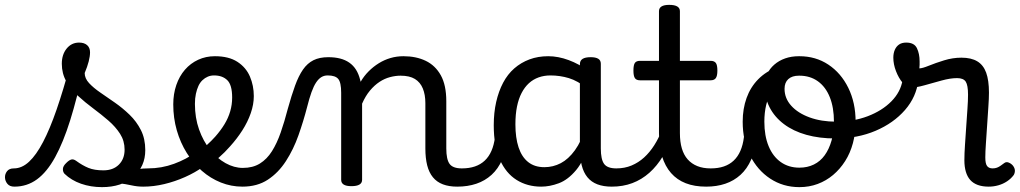

<svg xmlns="http://www.w3.org/2000/svg" viewBox="-114 -750 4191 789"><path d="M-55 17Q-74 17 -83.5 5.5Q-93 -6 -93.5 -20.5Q-94 -35 -85 -46.5Q-76 -58 -57 -58Q-24 -58 5.5 -85.5Q35 -113 63 -166.5Q91 -220 118.5 -299.5Q146 -379 174 -483L229 -469Q203 -347 174.5 -256Q146 -165 112.5 -104Q79 -43 38 -13Q-3 17 -55 17ZM305 19Q259 19 219 5Q179 -9 151 -36Q144 -44 144.5 -56Q145 -68 159 -81Q170 -92 179 -94.5Q188 -97 199 -89Q225 -70 249.5 -60Q274 -50 311 -50Q351 -50 374.5 -73.5Q398 -97 398 -135Q398 -171 379.5 -200Q361 -229 331.5 -254.5Q302 -280 269 -304.5Q236 -329 206.5 -356Q177 -383 158.5 -415.5Q140 -448 140 -488Q140 -526 160 -550.5Q180 -575 211 -575Q232 -575 244 -564.5Q256 -554 256 -535Q256 -519 250.5 -497.5Q245 -476 234 -450Q234 -428 252 -408.5Q270 -389 298.5 -369.5Q327 -350 358.5 -328Q390 -306 418.5 -278.5Q447 -251 465 -215.5Q483 -180 483 -133Q483 -66 434.5 -23.5Q386 19 305 19ZM474 17Q450 17 425.5 11.5Q401 6 377.5 3.5Q354 1 329 12L350 -16Q385 -34 409.5 -43Q434 -52 453.5 -55Q473 -58 493 -58Q502 -58 504 -46.5Q506 -35 502 -20.5Q498 -6 490.5 5.5Q483 17 474 17Z M475 17Q456 17 449.5 5.5Q443 -6 447 -20.5Q451 -35 463 -46.5Q475 -58 494 -58Q550 -58 601.5 -77Q653 -96 690 -124Q704 -133 714 -128Q724 -123 729 -110.5Q734 -98 732.5 -84.5Q731 -71 720 -64Q688 -41 646.5 -22.5Q605 -4 561 6.5Q517 17 475 17Z M694 -121Q716 -136 735.5 -153.5Q755 -171 771 -189Q793 -214 808.5 -239.5Q824 -265 832 -292.5Q840 -320 840 -349Q840 -401 820 -420.5Q800 -440 766 -440Q752 -440 745.5 -452Q739 -464 739.5 -479.5Q740 -495 747.5 -507Q755 -519 769 -519Q826 -519 861.5 -496Q897 -473 913 -435.5Q929 -398 929 -355Q929 -321 916.5 -285Q904 -249 882 -214.5Q860 -180 831 -148Q810 -124 786 -103Q762 -82 736 -64Z M882 17Q836 17 793.5 0Q751 -17 715.5 -48Q680 -79 653.5 -121.5Q627 -164 612.5 -214.5Q598 -265 598 -321Q598 -364 610.5 -400.5Q623 -437 646 -463.5Q669 -490 700.5 -504.5Q732 -519 769 -519Q783 -519 789.5 -507Q796 -495 795.5 -479.5Q795 -464 787 -452Q779 -440 765 -440Q752 -440 740 -435Q728 -430 718 -420.5Q708 -411 701.5 -397Q695 -383 691 -364.5Q687 -346 687 -323Q687 -266 704 -218Q721 -170 749.5 -134.5Q778 -99 813 -79.5Q848 -60 884 -60Q925 -60 954 -78Q983 -96 1003.5 -128.5Q1024 -161 1039.5 -205.5Q1055 -250 1069 -304Q1084 -358 1098.5 -398Q1113 -438 1131 -464Q1149 -490 1174 -502.5Q1199 -515 1235 -515Q1249 -515 1255.5 -503.5Q1262 -492 1261.5 -477.5Q1261 -463 1253.5 -451.5Q1246 -440 1232 -440Q1218 -440 1206.5 -433Q1195 -426 1185 -411Q1175 -396 1166 -371Q1157 -346 1148 -310Q1133 -252 1112.5 -194Q1092 -136 1061 -88Q1030 -40 986.5 -11.5Q943 17 882 17Z M1765 17Q1731 17 1706 7.5Q1681 -2 1665 -21.5Q1649 -41 1641.5 -70.5Q1634 -100 1634 -140V-326Q1634 -361 1623.5 -386.5Q1613 -412 1591 -425.5Q1569 -439 1532 -439Q1511 -439 1488.5 -433Q1466 -427 1445.5 -413.5Q1425 -400 1406.5 -378Q1388 -356 1374 -324V-11Q1374 2 1363 8.5Q1352 15 1330 15Q1309 15 1298.5 8.5Q1288 2 1288 -11V-369Q1288 -411 1276 -425.5Q1264 -440 1233 -440Q1218 -440 1211 -451.5Q1204 -463 1204 -477.5Q1204 -492 1212 -503.5Q1220 -515 1235 -515Q1262 -515 1283.5 -509.5Q1305 -504 1321.5 -492.5Q1338 -481 1349 -463.5Q1360 -446 1366 -422L1368 -414Q1382 -438 1401 -457Q1420 -476 1442.5 -490Q1465 -504 1490.5 -511.5Q1516 -519 1544 -519Q1596 -519 1635.5 -500Q1675 -481 1697.5 -440.5Q1720 -400 1720 -334V-140Q1720 -95 1733.5 -76.5Q1747 -58 1784 -58Q1798 -58 1805 -46.5Q1812 -35 1810.5 -20.5Q1809 -6 1798 5.5Q1787 17 1765 17Z M1765 17Q1751 17 1744.5 5.5Q1738 -6 1739.5 -20.5Q1741 -35 1752 -46.5Q1763 -58 1784 -58Q1814 -58 1837.5 -66Q1861 -74 1878 -90Q1895 -106 1905.5 -130Q1916 -154 1920 -186Q1922 -201 1935 -205.5Q1948 -210 1960.5 -205.5Q1973 -201 1971 -186Q1967 -133 1950 -94.5Q1933 -56 1906 -31.5Q1879 -7 1843.5 5Q1808 17 1765 17Z M2110 17Q2053 17 2009 -10.5Q1965 -38 1940 -94Q1915 -150 1915 -235Q1915 -287 1925 -331Q1935 -375 1953.5 -410Q1972 -445 1999.5 -469Q2027 -493 2062 -506Q2097 -519 2139 -519Q2180 -519 2223 -503Q2266 -487 2300 -461V-386Q2260 -418 2223.5 -429Q2187 -440 2148 -440Q2122 -440 2099.5 -432Q2077 -424 2059.5 -408Q2042 -392 2029.5 -368Q2017 -344 2010.5 -312Q2004 -280 2004 -239Q2004 -184 2017 -144.5Q2030 -105 2056.5 -84Q2083 -63 2123 -63Q2159 -63 2190.5 -79.5Q2222 -96 2248.5 -132.5Q2275 -169 2294 -229L2310 -168Q2287 -91 2253.5 -51Q2220 -11 2182.5 3Q2145 17 2110 17ZM2400 17Q2366 17 2341 7.5Q2316 -2 2300 -21.5Q2284 -41 2276.5 -70.5Q2269 -100 2269 -140V-486Q2269 -501 2280 -508Q2291 -515 2313 -515Q2334 -515 2344.5 -508.5Q2355 -502 2355 -488V-140Q2355 -95 2368.5 -76.5Q2382 -58 2419 -58Q2428 -58 2432.5 -46.5Q2437 -35 2435.5 -20.5Q2434 -6 2425.5 5.5Q2417 17 2400 17Z M2400 17Q2386 17 2379.5 5.5Q2373 -6 2374.5 -20.5Q2376 -35 2387 -46.5Q2398 -58 2419 -58Q2453 -58 2481.5 -70Q2510 -82 2533 -103Q2556 -124 2574.5 -153Q2593 -182 2606 -216Q2612 -231 2624 -229.5Q2636 -228 2644.5 -219Q2653 -210 2650 -199Q2634 -148 2610 -108Q2586 -68 2554.5 -40Q2523 -12 2484.5 2.5Q2446 17 2400 17Z M2788 17Q2740 17 2704 3Q2668 -11 2643.5 -39Q2619 -67 2606.5 -108Q2594 -149 2594 -203V-420H2516Q2501 -420 2495 -429Q2489 -438 2489 -460Q2489 -483 2495 -491.5Q2501 -500 2516 -500H2594V-704Q2594 -717 2604.5 -723.5Q2615 -730 2636 -730Q2658 -730 2669 -723.5Q2680 -717 2680 -704V-500H2806Q2821 -500 2827.5 -491.5Q2834 -483 2834 -460Q2834 -438 2827.5 -429Q2821 -420 2806 -420H2680V-203Q2680 -167 2688 -140Q2696 -113 2712 -95Q2728 -77 2751.5 -67.5Q2775 -58 2806 -58Q2820 -58 2827 -46.5Q2834 -35 2832.5 -20.5Q2831 -6 2820 5.5Q2809 17 2788 17Z M2788 17Q2774 17 2767.5 5.5Q2761 -6 2762.5 -20.5Q2764 -35 2775 -46.5Q2786 -58 2807 -58Q2837 -58 2860.5 -66Q2884 -74 2901 -90Q2918 -106 2928.5 -130Q2939 -154 2943 -186Q2945 -201 2958 -205.5Q2971 -210 2983.5 -205.5Q2996 -201 2994 -186Q2990 -133 2973 -94.5Q2956 -56 2929 -31.5Q2902 -7 2866.5 5Q2831 17 2788 17Z M3171 19Q3104 19 3051 -16Q2998 -51 2968 -111.5Q2938 -172 2938 -250Q2938 -303 2954 -347.5Q2970 -392 3002 -424.5Q3034 -457 3083 -475.5Q3132 -494 3198 -494Q3211 -494 3214.5 -483Q3218 -472 3213.5 -461Q3209 -450 3196 -450Q3165 -450 3138.5 -441Q3112 -432 3091.5 -415Q3071 -398 3056.5 -374Q3042 -350 3034.5 -318.5Q3027 -287 3027 -250Q3027 -192 3044.5 -149.5Q3062 -107 3094.5 -84Q3127 -61 3171 -61Q3204 -61 3230.5 -74Q3257 -87 3275 -112Q3293 -137 3303 -172Q3313 -207 3313 -250Q3313 -308 3296 -350.5Q3279 -393 3247 -416Q3215 -439 3171 -439Q3152 -439 3143 -451Q3134 -463 3134 -479Q3134 -495 3143 -507Q3152 -519 3171 -519Q3238 -519 3290 -484.5Q3342 -450 3372 -389Q3402 -328 3402 -250Q3402 -203 3391 -162Q3380 -121 3359 -88Q3338 -55 3309.5 -31Q3281 -7 3246 6Q3211 19 3171 19Z M3319 -181Q3253 -181 3199.5 -196Q3146 -211 3107.5 -240Q3069 -269 3048.5 -309Q3028 -349 3028 -398Q3028 -424 3038.5 -446Q3049 -468 3068 -484.5Q3087 -501 3112.5 -510Q3138 -519 3169 -519Q3188 -519 3197.5 -507Q3207 -495 3207 -479Q3207 -463 3197.5 -451Q3188 -439 3169 -439Q3141 -439 3125.5 -425Q3110 -411 3110 -385Q3110 -346 3137.5 -315.5Q3165 -285 3213 -267.5Q3261 -250 3322 -250Q3393 -250 3452 -272.5Q3511 -295 3549 -333.5Q3587 -372 3595 -421Q3597 -434 3613.5 -438Q3630 -442 3646 -438Q3662 -434 3660 -421Q3652 -352 3605 -298Q3558 -244 3484 -212.5Q3410 -181 3319 -181Z M3949 17Q3923 17 3904 10Q3885 3 3873 -10.5Q3861 -24 3855 -44.5Q3849 -65 3849 -91Q3849 -119 3851.5 -155Q3854 -191 3856.5 -229Q3859 -267 3861.5 -301.5Q3864 -336 3864 -361Q3864 -400 3854.5 -414.5Q3845 -429 3819 -429Q3791 -429 3755 -419Q3719 -409 3685 -399.5Q3651 -390 3630 -390Q3612 -390 3595.5 -409.5Q3579 -429 3568 -457.5Q3557 -486 3557 -513Q3557 -531 3563 -545Q3569 -559 3580.5 -567Q3592 -575 3610 -575Q3643 -575 3654 -552Q3665 -529 3665 -498Q3665 -491 3665 -484Q3665 -477 3664 -469Q3676 -469 3703 -480Q3730 -491 3765.5 -502Q3801 -513 3837 -513Q3877 -513 3902 -498Q3927 -483 3938.5 -451.5Q3950 -420 3950 -369Q3950 -346 3947.5 -310.5Q3945 -275 3942.5 -235.5Q3940 -196 3937.5 -161Q3935 -126 3935 -103Q3935 -77 3942.5 -67.5Q3950 -58 3965 -58Q3975 -58 3983 -61Q3991 -64 3998.5 -69.5Q4006 -75 4013 -80Q4021 -86 4031 -82Q4041 -78 4048 -70Q4056 -60 4056.5 -50Q4057 -40 4052 -31Q4041 -16 4024.5 -5Q4008 6 3988.5 11.5Q3969 17 3949 17Z"/></svg>

Font: Playwrite CL
Style: Regular
Weight: 400
Designer: Veronika Burian, José Scaglione
Foundry: TypeTogether
Version: Version 1.002